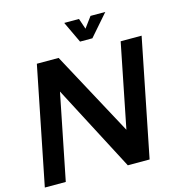

<svg xmlns="http://www.w3.org/2000/svg" viewBox="-126 -993 1021 1102"><g transform="rotate(-15 384.5 -442.0)"><path d="M3.9 0 143.6 -698.2H272.9L542 -199.2L641.6 -698.2H766.1L626.5 0H497.1L230.5 -509.8L128.4 0ZM356 -883.8H443.8L465.3 -820.3L512.2 -883.8H600.1L489.3 -756.8H416Z"/></g></svg>

Font: Sansation
Style: Bold Italic
Weight: 700
Designer: Bernd Montag
Version: Version 1.301